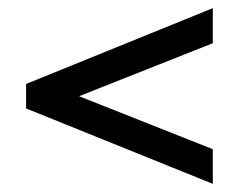

<svg xmlns="http://www.w3.org/2000/svg" viewBox="-20 -442 585 471"><path d="M502 9 44 -176V-236L502 -422V-336L174 -206L502 -76Z"/></svg>

Font: Junicode SmExp
Style: Bold
Weight: 700
Width: 6
Designer: Peter S. Baker
Version: Version 2.205; ttfautohint (v1.8.4)